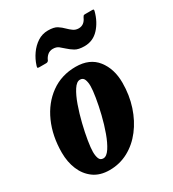

<svg xmlns="http://www.w3.org/2000/svg" viewBox="-186 -861 875 973"><g transform="rotate(-30 251.5 -375.0)"><path d="M0 -187.5Q0 -284.5 34.5 -362Q69 -439.5 131.8 -484.8Q194.5 -530 277.5 -530Q359.5 -530 401.5 -476.5Q443.5 -423 443.5 -342Q443.5 -269 422.5 -205.2Q401.5 -141.5 364.2 -93Q327 -44.5 276.5 -17.2Q226 10 167 10Q111 10 74 -17Q37 -44 18.5 -88.8Q0 -133.5 0 -187.5ZM138.5 -112.5Q138.5 -88.5 144.8 -73Q151 -57.5 168.5 -57.5Q188 -57.5 206.8 -86Q225.5 -114.5 241.5 -158.8Q257.5 -203 269.5 -252Q281.5 -301 288.2 -343Q295 -385 295 -407.5Q295 -431 288.5 -446.8Q282 -462.5 264 -462.5Q244.5 -462.5 226 -433.8Q207.5 -405 191.8 -360.5Q176 -316 164 -267Q152 -218 145.2 -176.2Q138.5 -134.5 138.5 -112.5ZM370.5 -597.5Q335 -597.5 315.8 -609.2Q296.5 -621 282 -634.5Q268.5 -647 256 -656.8Q243.5 -666.5 223 -666.5Q205 -666.5 192 -655.5Q179 -644.5 172 -627Q167 -620 158 -620H117Q108 -620 107.8 -623.8Q107.5 -627.5 110 -635Q120 -667 139.8 -695.2Q159.5 -723.5 187 -741.5Q214.5 -759.5 248 -759.5Q283.5 -759.5 301.2 -748Q319 -736.5 332.5 -722.5Q344.5 -710.5 358.2 -700.5Q372 -690.5 390 -690.5Q422.5 -690.5 438 -726Q441 -731.5 443.2 -734.2Q445.5 -737 452.5 -737H495.5Q502 -737 503 -734.5Q504 -732 502.5 -726Q488 -670.5 454 -634Q420 -597.5 370.5 -597.5Z"/></g></svg>

Font: Besley* Condensed
Style: Bold Italic
Weight: 700
Width: 3
Italic angle: -13°
Designer: Owen Earl
Foundry: indestructible type*
Version: Version 3.000; ttfautohint (v1.8.3)